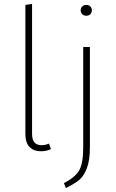

<svg xmlns="http://www.w3.org/2000/svg" viewBox="-20 -759 590 976"><path d="M189 10Q152 10 130.5 -11.5Q109 -33 109 -77V-734L143 -739V-78Q143 -21 191 -21Q210 -21 229 -29L239 -1Q215 10 189 10ZM418 -734Q432 -734 439.5 -726Q447 -718 447 -707Q447 -695 439.5 -687Q432 -679 418 -679Q406 -679 398 -687Q390 -695 390 -707Q390 -718 398 -726Q406 -734 418 -734ZM437 -520V-10Q437 55 422 95Q407 135 384 154.5Q361 174 315 197L305 172Q361 143 382 108Q403 73 403 -10V-520Z"/></svg>

Font: Fira Sans UltraLight
Style: Regular
Weight: 200
Designer: Carrois Corporate & Edenspiekermann AG
Foundry: Carrois Corporate GbR & Edenspiekermann AG
Version: Version 4.106;PS 004.106;hotconv 1.0.70;makeotf.lib2.5.58329